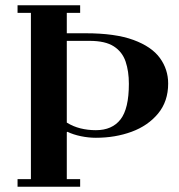

<svg xmlns="http://www.w3.org/2000/svg" viewBox="-20 -713 683 733"><path d="M47 0V-29H98V-664H47V-693H286V-664H235V-586H307Q420 -586 489.5 -560.5Q559 -535 590.5 -491.5Q622 -448 622 -394Q622 -326 583.5 -279.5Q545 -233 482.5 -210Q420 -187 346 -187Q318 -187 289 -193Q260 -199 237 -210L235 -208V-29H286V0ZM235 -245Q259 -230 287 -223Q315 -216 346 -216Q408 -216 440 -257Q472 -298 472 -393Q472 -441 459.5 -478Q447 -515 414.5 -536Q382 -557 322 -557H235Z"/></svg>

Font: Monomakh
Style: Regular
Weight: 400
Version: Version 1.200; ttfautohint (v1.8.4.7-5d5b)